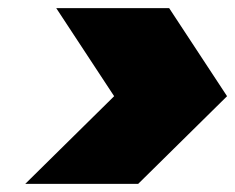

<svg xmlns="http://www.w3.org/2000/svg" viewBox="-20 -576 577 471"><path d="M118 -556H395L537 -340L319 -125H42L260 -340Z"/></svg>

Font: Fz Poppins Black
Style: Italic
Weight: 900
Italic angle: -10°
Designer: Ninad Kale (Devanagari), Jonny Pinhorn (Latin)
Foundry: Indian Type Foundry
Version: Vit hóa bi Vntype.Com & FontZin.Com